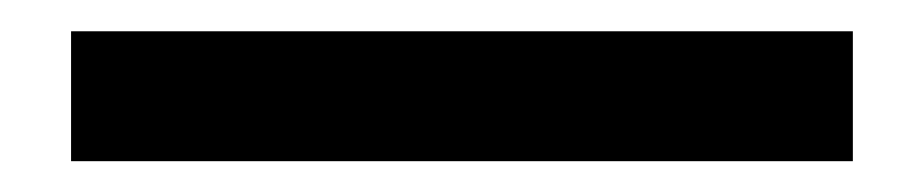

<svg xmlns="http://www.w3.org/2000/svg" viewBox="-20 15 597 124"><path d="M25.9 119.1H530.8V35.2H25.9Z"/></svg>

Font: FAU Chimera Medium
Style: Regular
Weight: 500
Version: Version 1.002;hotconv 1.0.117;makeotfexe 2.5.65602